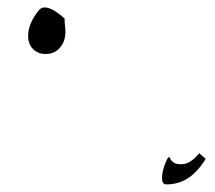

<svg xmlns="http://www.w3.org/2000/svg" viewBox="-20 -475 565 505"><path d="M426 -61C421 -72 390 10 417 10C417 10 417 10 417 10C438 10 457 5 474 -6C490 -16 506 -33 521 -57C521 -57 504 -72 504 -72C504 -72 504 -72 504 -72C495 -61 487 -54 480 -50C473 -45 464 -43 455 -43C455 -43 455 -43 455 -43C440 -43 431 -49 426 -61ZM150 -426C150 -426 103 -472 83 -449C64 -426 54 -403 54 -381C54 -381 54 -381 54 -381C54 -366 58 -355 67 -346C76 -337 87 -333 100 -333C100 -333 100 -333 100 -333C115 -333 128 -338 137 -349C147 -360 152 -374 152 -391C152 -391 152 -391 152 -391C152 -397 152 -403 151 -408C150 -414 150 -420 150 -426Z"/></svg>

Font: Only Serifs
Style: Regular
Weight: 500
Designer: Matt LaGrandeur
Version: Version 0.001